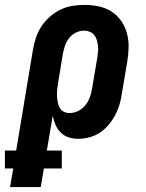

<svg xmlns="http://www.w3.org/2000/svg" viewBox="-74 -558 594 783"><path d="M-33 205 -20 129H-54V56H-8L60 -353Q64 -378 72 -402.5Q80 -427 94 -449Q108 -471 128.5 -489Q149 -507 172.5 -518.5Q196 -530 221 -534Q246 -538 271 -538Q300 -538 328.5 -532Q357 -526 380.5 -511Q404 -496 420 -473Q436 -450 443.5 -422.5Q451 -395 450.5 -365.5Q450 -336 445 -307L423 -177Q420 -154 413.5 -132Q407 -110 396 -89Q385 -68 369 -49Q353 -30 333 -17Q313 -4 290.5 2Q268 8 245 8Q224 8 205.5 2Q187 -4 173.5 -17.5Q160 -31 152.5 -49Q145 -67 141 -86L117 56H178V129H105L92 205ZM209 -97Q227 -97 244 -105Q261 -113 273 -127.5Q285 -142 291.5 -159Q298 -176 301 -194L323 -324Q325 -336 326 -348.5Q327 -361 325.5 -372.5Q324 -384 320.5 -395.5Q317 -407 310 -415.5Q303 -424 292 -428.5Q281 -433 269 -433Q251 -433 234.5 -424.5Q218 -416 207 -401.5Q196 -387 190.5 -370Q185 -353 182 -336L163 -221Q161 -208 159.5 -195Q158 -182 158.5 -169Q159 -156 161 -143.5Q163 -131 168.5 -120Q174 -109 185 -103Q196 -97 209 -97Z"/></svg>

Font: Iosevka Curly XBdObl
Style: Regular
Weight: 800
Italic angle: -9°
Monospace: yes
Designer: Belleve Invis
Foundry: Belleve Invis
Version: Version 11.1.0; ttfautohint (v1.8.3)